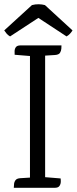

<svg xmlns="http://www.w3.org/2000/svg" viewBox="-24 -893 365 913"><path d="M190.6 -647.1V0H118.5V-647.7ZM190.8 -50.5 264.2 -44.5Q265.2 -39.5 265 -28.6Q264.8 -17.7 258.8 -8.9Q252.9 0 236.6 0H41.6Q42.6 -5 42.7 -15.4Q42.8 -25.7 49 -35.2Q55.3 -44.7 72.9 -45.7L118.5 -48.5ZM119.1 -626.6 45.7 -632.6Q45.7 -637.6 45.4 -648.5Q45.2 -659.4 51.1 -668.2Q57.1 -677.1 73.4 -677.1H268.3Q268.3 -672.1 267.7 -661.7Q267.1 -651.4 261.4 -642Q255.7 -632.6 237 -631.4L191.4 -628.6ZM189.7 -868.8 320.8 -748.4Q316.1 -740.7 309.1 -733Q302.1 -725.3 292.5 -719.8L130.2 -826.4H186.7L23.9 -719.8Q14.1 -725.5 7.9 -732.7Q1.7 -739.9 -3.9 -748.4L127.9 -868.8Q144 -873 160 -872.8Q176 -872.5 189.7 -868.8Z"/></svg>

Font: Karma Variable Light
Style: Regular
Weight: 300
Designer: Joana Correia
Foundry: Indian Type Foundry
Version: Version 3.000